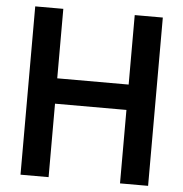

<svg xmlns="http://www.w3.org/2000/svg" viewBox="-53 -791 802 841"><g transform="rotate(5 348.5 -370.0)"><path d="M68 0V-740H191.5V-434.5H505.5V-740H629V0H505.5V-323H191.5V0Z"/></g></svg>

Font: Encode Sans Semi Condensed SemiBold
Style: Regular
Weight: 600
Width: 4
Designer: Multiple Designers
Foundry: Impallari Type
Version: Version 3.000; ttfautohint (v1.8.3) -l 8 -r 50 -G 200 -x 14 